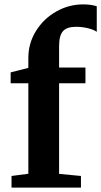

<svg xmlns="http://www.w3.org/2000/svg" viewBox="-20 -854 460 874"><path d="M109 -63V-475H28.5V-524.5L109 -545V-590Q109 -657 143.8 -713Q178.5 -769 236 -801.5Q293.5 -834 358 -834Q395 -834 420.5 -825.5V-709Q407 -719 380.8 -725.5Q354.5 -732 326 -732Q284.5 -732 266.8 -712.2Q249 -692.5 249 -644V-546.5H369V-475H249V-62.5L348.5 -53V0H32.5V-53Z"/></svg>

Font: Merriweather Text
Style: Bold
Weight: 700
Designer: Eben Sorkin
Foundry: Eben Sorkin
Version: Version 2.100